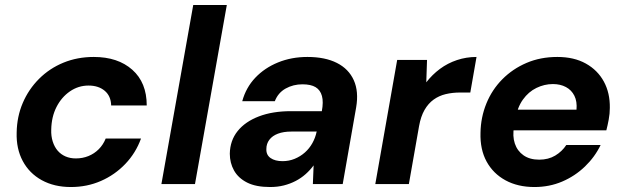

<svg xmlns="http://www.w3.org/2000/svg" viewBox="-20 -740 2510 772"><path d="M265 12Q198 12 148 -15.5Q98 -43 71.5 -92.5Q45 -142 47 -207Q48 -271 71.5 -326Q95 -381 137 -423Q179 -465 235 -488Q291 -511 357 -511Q454 -511 512 -459.5Q570 -408 570 -316H427Q426 -354 401 -375Q376 -396 336 -396Q295 -396 261 -372.5Q227 -349 207 -309.5Q187 -270 186 -219Q185 -193 192 -171Q199 -149 212 -134Q225 -119 243.5 -111Q262 -103 285 -103Q312 -103 335.5 -112.5Q359 -122 377 -140Q395 -158 405 -183H547Q526 -125 484 -81Q442 -37 386 -12.5Q330 12 265 12Z M629 0 757 -720H892L764 0Z M1066 12Q1009 12 973.5 -6Q938 -24 921 -54.5Q904 -85 904 -122Q905 -175 935.5 -213Q966 -251 1021 -272Q1076 -293 1150 -293H1274Q1281 -330 1274.5 -354Q1268 -378 1249 -389.5Q1230 -401 1196 -401Q1159 -401 1128.5 -384Q1098 -367 1085 -333H954Q969 -388 1006.5 -427.5Q1044 -467 1098 -489Q1152 -511 1216 -511Q1287 -511 1334.5 -487Q1382 -463 1402.5 -417.5Q1423 -372 1412 -308L1358 0H1238L1241 -75Q1227 -56 1209 -40Q1191 -24 1169 -12.5Q1147 -1 1121.5 5.5Q1096 12 1066 12ZM1116 -92Q1142 -92 1165 -101.5Q1188 -111 1206 -127Q1224 -143 1236 -164.5Q1248 -186 1253 -210L1254 -211H1151Q1120 -211 1097.5 -202.5Q1075 -194 1063 -178Q1051 -162 1051 -141Q1050 -117 1068 -104.5Q1086 -92 1116 -92Z M1489 0 1577 -499H1697L1694 -409Q1718 -440 1749 -463Q1780 -486 1817.5 -498.5Q1855 -511 1896 -511L1871 -368H1830Q1799 -368 1772 -361.5Q1745 -355 1723.5 -339.5Q1702 -324 1687 -298Q1672 -272 1665 -233L1624 0Z M2129 12Q2062 12 2012.5 -15Q1963 -42 1936.5 -90.5Q1910 -139 1912 -206Q1913 -268 1935.5 -323.5Q1958 -379 1999.5 -421Q2041 -463 2097 -487Q2153 -511 2221 -511Q2288 -511 2335.5 -484.5Q2383 -458 2408 -412Q2433 -366 2432 -306Q2432 -283 2427.5 -259Q2423 -235 2418 -216H2008L2022 -299H2298Q2301 -332 2289.5 -355Q2278 -378 2255.5 -390Q2233 -402 2203 -402Q2169 -402 2137 -386.5Q2105 -371 2082.5 -339.5Q2060 -308 2052 -260L2047 -231Q2040 -193 2050 -163Q2060 -133 2085 -115.5Q2110 -98 2148 -98Q2185 -98 2212.5 -114.5Q2240 -131 2257 -157H2395Q2372 -109 2332 -70.5Q2292 -32 2240.5 -10Q2189 12 2129 12Z"/></svg>

Font: DM Sans 20pt
Style: Bold Italic
Weight: 700
Italic angle: -10°
Version: Version 4.004;gftools[0.9.30]